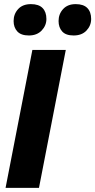

<svg xmlns="http://www.w3.org/2000/svg" viewBox="-20 -911 462 931"><path d="M137 -669H299L169 0H7ZM130 -891Q168 -891 186.5 -872Q205 -853 205 -819Q205 -787 182 -763Q159 -739 120 -739Q82 -739 64 -758.5Q46 -778 46 -809Q46 -843 68 -867Q90 -891 130 -891ZM347 -891Q385 -891 403.5 -872Q422 -853 422 -819Q422 -787 399.5 -763Q377 -739 337 -739Q299 -739 281.5 -758.5Q264 -778 264 -809Q264 -843 286 -867Q308 -891 347 -891Z"/></svg>

Font: Amaranth
Style: Bold Italic
Weight: 700
Italic angle: -12°
Designer: Gesine Todt
Foundry: Gesine Todt
Version: Version 1.001